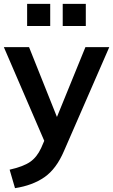

<svg xmlns="http://www.w3.org/2000/svg" viewBox="-22 -750 588 998"><path d="M546 -505 311 34Q271 128 209 171Q147 214 56 228L28 132Q99 116 134.5 91.5Q170 67 192 19L208 -18L-2 -505H129L274 -142L422 -505ZM239 -730V-615H119V-730ZM424 -730V-615H304V-730Z"/></svg>

Font: Muli
Style: Bold
Weight: 700
Designer: Vernon Adams
Foundry: Vernon Adams
Version: Version 2.001